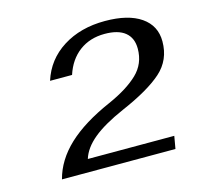

<svg xmlns="http://www.w3.org/2000/svg" viewBox="-73 -785 609 590"><g transform="rotate(-15 231.5 -490.0)"><path d="M256 -461Q317 -488 350.5 -520Q384 -552 384 -600Q384 -634 362 -652Q340 -670 297 -670Q250 -670 216.5 -645Q183 -620 168 -574H98Q118 -637 174 -672.5Q230 -708 308 -708Q382 -708 422.5 -680Q463 -652 463 -602Q463 -543 421 -505.5Q379 -468 291 -430Q227 -402 192.5 -373.5Q158 -345 148 -312H423L416 -272H55Q70 -330 119.5 -376.5Q169 -423 256 -461Z"/></g></svg>

Font: Fahkwang
Style: Italic
Weight: 400
Italic angle: -10°
Version: Version 1.000; ttfautohint (v1.6)